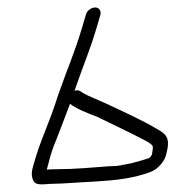

<svg xmlns="http://www.w3.org/2000/svg" viewBox="-20 -516 488 514"><path d="M167.4 -238C184.8 -224.9 214 -212.9 238.5 -204C272.2 -187.7 337.8 -156.7 372.2 -138C381.4 -132.7 387 -128.3 388.8 -125C390 -119.6 387.7 -108.8 386.7 -102C386.6 -101.7 381 -93 379.4 -93C370.5 -89.6 341.5 -81.3 331.7 -79C321.2 -77 321.2 -77 310.7 -75C297.5 -71.9 289 -71 272.6 -71C228.2 -67.6 178.6 -63 132.5 -63C124.5 -63 115.4 -62.7 105.2 -62C105.8 -64 105.8 -64 106.3 -66C113.7 -94.4 116.1 -103.4 123.8 -125C135.2 -151.7 149.3 -191.4 167.4 -238ZM235 -496C224.4 -496 212.8 -487.6 210 -477L200.9 -446C180.1 -375.5 159.6 -330.2 135.1 -260C109.8 -178.9 86.7 -140.2 67 -65C64.1 -53.7 64.5 -43.3 68.4 -34C75.7 -16.5 98.8 -24 122.3 -24C143.1 -24 177.9 -26.9 198.3 -28C216.6 -29 216.6 -29 234.9 -30C289.4 -33.2 338.4 -38.6 383.7 -56C400.2 -61.8 421.2 -82.8 425.3 -104C436.3 -146.2 426.8 -156.2 398.1 -172C363.7 -192.8 297.8 -223.1 261.4 -240C243.8 -248.2 216.6 -258.6 202 -267C196.6 -271 191.3 -276.6 179.5 -273C201.4 -337.5 220.4 -379.6 239.6 -445L248.7 -476C251.5 -486.6 245.6 -496 235 -496Z"/></svg>

Font: Just Breathe
Style: Obl5
Weight: 400
Foundry: Cannot Into Space Fonts
Version: Version 0.72